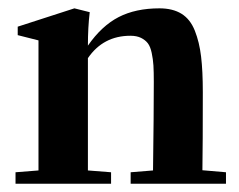

<svg xmlns="http://www.w3.org/2000/svg" viewBox="-20 -445 580 465"><path d="M17.6 0V-27.8L73.2 -32.2V-347.2L22.9 -359.9V-380.4L160.2 -424.8L197.3 -415.5Q192.9 -378.9 192.9 -334.5Q226.1 -382.3 267.3 -403.6Q308.6 -424.8 366.2 -424.8Q398.4 -424.8 419.7 -411.6Q440.9 -398.4 451.9 -370.6Q462.9 -342.8 467 -308.1Q471.2 -273.4 471.2 -221.7Q471.2 -94.2 470.2 -32.7L527.3 -27.8V0H296.4V-27.8L350.6 -32.2Q352.5 -171.9 352.5 -246.6Q352.5 -271 351.6 -286.4Q350.6 -301.8 347.4 -316.9Q344.2 -332 338.1 -340.1Q332 -348.1 321.5 -353.3Q311 -358.4 295.9 -358.4Q230 -358.4 192.9 -304.2V-32.2L249 -27.8V0Z"/></svg>

Font: Elstob 18pt
Style: Bold
Weight: 700
Designer: Peter S. Baker
Version: Version 1.015